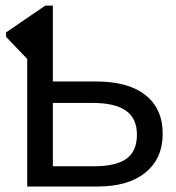

<svg xmlns="http://www.w3.org/2000/svg" viewBox="-20 -679 640 699"><path d="M572.3 -191.9Q572.3 -102.5 510 -51.3Q447.8 0 335.4 0H79.1V-464.4L2 -544.9V-561L145 -658.7H172.4V-382.3H329.6Q447.8 -382.3 510 -332.5Q572.3 -282.7 572.3 -191.9ZM478.5 -189Q478.5 -248 438.5 -276.1Q398.4 -304.2 318.4 -304.2H172.4V-73.7H322.3Q402.3 -73.7 440.4 -101.1Q478.5 -128.4 478.5 -189Z"/></svg>

Font: Liberation Mono
Style: Regular
Weight: 400
Monospace: yes
Designer: Steve Matteson
Foundry: Ascender Corporation
Version: Version 2.1.5